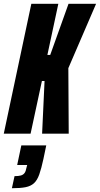

<svg xmlns="http://www.w3.org/2000/svg" viewBox="-36 -708 529 1017"><path d="M-16 0 130 -688H273L215 -417H230L327 -688H473L326 -347L328 0H187L200 -279H186L126 0ZM27 289 41 225Q62 225 74.5 221.5Q87 218 94 208.5Q101 199 104 181L108 166H55L77 62H209L194 134Q183 185 172 216Q161 247 144 262.5Q127 278 99.5 283.5Q72 289 27 289Z"/></svg>

Font: Saira ExtraCondensed Black
Style: Italic
Weight: 900
Width: 2
Italic angle: -12°
Designer: Hector Gatti with collaboration of the Omnibus-Type team
Foundry: Omnibus-Type
Version: Version 1.101